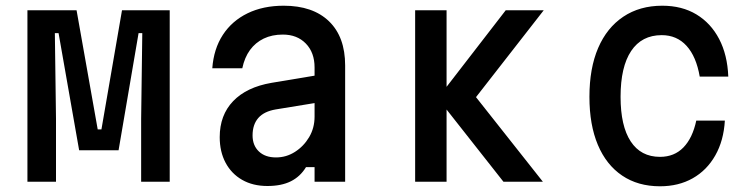

<svg xmlns="http://www.w3.org/2000/svg" viewBox="-20 -636 2640 672"><path d="M76 0V-600H248L322 -183H335L407 -600H574V0H474V-220L478 -520H465L395 -110H257L185 -520H172L176 -220V0Z M1092 -373V-277L945 -253Q904 -246 884 -223Q864 -200 864 -162Q864 -127 886 -106Q908 -85 946 -85Q982 -85 1012.5 -104.5Q1043 -124 1062 -156Q1081 -188 1081 -228V-400Q1081 -452 1050.5 -483.5Q1020 -515 970 -515Q932 -515 903 -501Q874 -487 855 -461Q836 -435 828 -397H723Q728 -465 760 -514Q792 -563 846.5 -589.5Q901 -616 973 -616Q1075 -616 1131.5 -561.5Q1188 -507 1188 -407V0H1081V-51H1051Q1031 -18 998 -1.5Q965 15 916 15Q865 15 827.5 -6.5Q790 -28 769.5 -66.5Q749 -105 749 -156Q749 -233 796 -282Q843 -331 930 -346Z M1742 0 1512 -292 1750 -600H1883L1646 -296L1880 0ZM1433 0V-600H1543V0Z M2290 16Q2213 16 2157.5 -21.5Q2102 -59 2072.5 -129Q2043 -199 2043 -297Q2043 -397 2073.5 -468Q2104 -539 2161.5 -577.5Q2219 -616 2298 -616Q2367 -616 2417.5 -585.5Q2468 -555 2497 -499.5Q2526 -444 2529 -368H2429Q2417 -438 2383 -475.5Q2349 -513 2296 -513Q2226 -513 2189 -457.5Q2152 -402 2152 -297Q2152 -195 2187.5 -141Q2223 -87 2290 -87Q2340 -87 2372 -120Q2404 -153 2417 -214H2517Q2513 -144 2483.5 -92Q2454 -40 2404.5 -12Q2355 16 2290 16Z"/></svg>

Font: Martian Mono SemiCondensed
Style: Regular
Weight: 400
Width: 4
Designer: Roman Shamin
Foundry: Evil Martians
Version: Version 1.000